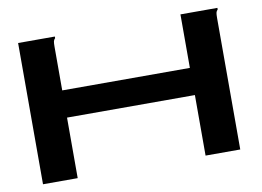

<svg xmlns="http://www.w3.org/2000/svg" viewBox="-70 -728 1139 834"><g transform="rotate(-10 500.0 -311.5)"><path d="M56 -623H218V-616Q212 -610 210.5 -603Q209 -596 209 -579V-387H772V-623H935V-616Q929 -610 927.5 -603Q926 -596 926 -579V0H773V-267H209V0H56Z"/></g></svg>

Font: Inconsolata UltraExpanded Black
Style: Regular
Weight: 900
Width: 9
Monospace: yes
Designer: Raph Levien, Cyreal, Brenton Simpson
Foundry: Raph Levien, Cyreal, Google
Version: Version 3.001; ttfautohint (v1.8.2.53-6de2)